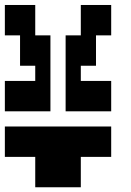

<svg xmlns="http://www.w3.org/2000/svg" viewBox="-20 -708 540 790"><path d="M250 62.5H187.5H125V0V-62.5H62.5H0V-125V-187.5H62.5H125H187.5H250H312.5H375H437.5V-125V-62.5H375H312.5V0V62.5ZM375 -250H312.5H250V-312.5V-375V-437.5V-500V-562.5H312.5V-625V-687.5H375H437.5V-625V-562.5H375V-500V-437.5H312.5V-375H375H437.5V-312.5V-250ZM125 -250H62.5H0V-312.5V-375H62.5H125V-437.5H62.5V-500V-562.5H0V-625V-687.5H62.5H125V-625V-562.5H187.5V-500V-437.5V-375V-312.5V-250Z"/></svg>

Font: PixelArmy
Style: Medium
Weight: 500
Version: Version 001.000